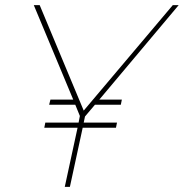

<svg xmlns="http://www.w3.org/2000/svg" viewBox="-20 -730 718 750"><path d="M368 -341H456L452 -321H351L312 -275L307 -251H437L433 -231H303L253 0H233L283 -231H153L157 -251H287L292 -277L274 -321H172L177 -341H266L112 -710H135L307 -298L655 -710H678Z"/></svg>

Font: Raleway Thin
Style: Italic
Weight: 100
Italic angle: -12°
Designer: Matt McInerney, Pablo Impallari, Rodrigo Fuenzalida
Foundry: Matt McInerney, Pablo Impallari, Rodrigo Fuenzalida
Version: Version 4.026